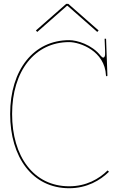

<svg xmlns="http://www.w3.org/2000/svg" viewBox="-20 -970 610 992"><path d="M172.5 -805 326 -940H329L482.5 -805L489.5 -812.5L333 -950H322L165.5 -812.5ZM520.5 -770 523 -706.5V-690C523 -686.5 522 -672.5 513.5 -672.5C510 -672.5 506 -675 500.5 -681.5C454.5 -740 377.5 -762.5 337.5 -762.5C154.5 -762.5 32.5 -610 32.5 -381C32.5 -159 146.5 2.5 337.5 2.5C429 2.5 497.5 -38 543 -82.5L536 -89.5C492 -46 426 -7.5 337.5 -7.5C153.5 -7.5 42.5 -162 42.5 -381C42.5 -604 160.5 -752.5 337.5 -752.5C392.5 -752.5 522 -707 527.5 -580C527.5 -577.5 529 -576 531.5 -576C533.5 -576 535 -577.5 535 -580L528 -770Z"/></svg>

Font: ZnikomitSC
Style: Regular
Weight: 100
Designer: gluk
Foundry: gluk
Version: Version 0.55